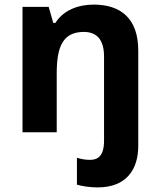

<svg xmlns="http://www.w3.org/2000/svg" viewBox="-20 -576 697 836"><path d="M405 240C533 240 582 159 582 59V-356C582 -496 505 -556 388 -556C321 -556 256 -532 221 -476H212L192 -546H78V0H227V-257C227 -373 254 -437 345 -437C403 -437 433 -401 433 -330V37C433 103 406 120 373 120C351 120 335 117 315 111V228C337 235 374 240 405 240Z"/></svg>

Font: Noto Sans Adlam
Style: Bold
Weight: 700
Designer: Mark Jamra, Neil Patel
Foundry: JamraPatel LLC
Version: Version 3.001